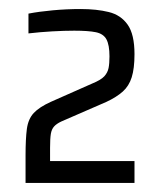

<svg xmlns="http://www.w3.org/2000/svg" viewBox="-20 -823 353 423"><path d="M36.3 -420V-481.1Q36.3 -517.2 39.2 -539.1Q42.2 -561 54.4 -574.1Q66.7 -587.2 92.2 -598.7L183 -638.9Q202.4 -646.8 209.8 -654.9Q217.2 -663.1 219.2 -673.2Q221.2 -683.3 221.2 -698.7Q221.2 -723.9 214.5 -736.3Q207.8 -748.6 191.2 -752Q174.7 -755.4 143.6 -755.4Q121.7 -755.4 95 -753.9Q68.3 -752.4 42.7 -749.4V-793Q65.8 -797.5 96.4 -800.3Q126.9 -803.1 157.5 -803.1Q193 -803.1 219.6 -796.5Q246.2 -790 261.2 -768.7Q276.3 -747.4 276.3 -703.7Q276.3 -672.1 270.2 -652.8Q264.2 -633.5 250.4 -621.2Q236.6 -608.9 214.3 -598.5L115 -555.3Q104.6 -550.4 99.2 -544.4Q93.8 -538.5 92 -528.1Q90.3 -517.7 90.3 -497.2V-468.2H276.3V-420Z"/></svg>

Font: Saira Thin SemiCondensed
Style: Regular
Weight: 100
Width: 4
Version: Version 1.101